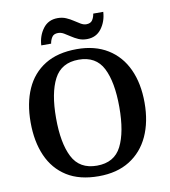

<svg xmlns="http://www.w3.org/2000/svg" viewBox="-98 -1001 966 1094"><g transform="rotate(-10 385.0 -454.0)"><path d="M385 10Q274 10 201 -36Q128 -82 91.5 -165Q55 -248 55 -359Q55 -470 91.5 -552Q128 -634 201.5 -679.5Q275 -725 386 -725Q491 -725 564.5 -679.5Q638 -634 676 -551.5Q714 -469 714 -358Q714 -247 676 -164.5Q638 -82 564.5 -36Q491 10 385 10ZM385 -51Q486 -51 527 -132Q568 -213 568 -358Q568 -503 527 -583.5Q486 -664 386 -664Q286 -664 244 -583.5Q202 -503 202 -358Q202 -213 243.5 -132Q285 -51 385 -51ZM454 -771Q427 -771 405.5 -780.5Q384 -790 365.5 -802.5Q347 -815 330.5 -824.5Q314 -834 297 -834Q272 -834 261.5 -817.5Q251 -801 248 -781H191Q194 -836 224.5 -877Q255 -918 309 -918Q336 -918 358 -908.5Q380 -899 398.5 -886.5Q417 -874 433.5 -864.5Q450 -855 465 -855Q490 -855 500.5 -871Q511 -887 514 -908H572Q569 -853 538.5 -812Q508 -771 454 -771Z"/></g></svg>

Font: Noto Serif Thai SemiBold
Style: Regular
Weight: 600
Designer: Monotype Design Team
Foundry: Monotype Imaging Inc.
Version: Version 2.001; ttfautohint (v1.8.4.7-5d5b)